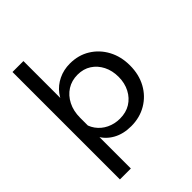

<svg xmlns="http://www.w3.org/2000/svg" viewBox="-258 -840 1155 1155"><g transform="rotate(-45 319.5 -263.0)"><path d="M159 194H66V-720H159V-344H138Q146 -393 175 -431Q204 -469 248.5 -490.5Q293 -512 346 -512Q418 -512 474 -477.5Q530 -443 562 -383.5Q594 -324 594 -248Q594 -171 561.5 -111.5Q529 -52 471.5 -18Q414 16 341 16Q274 16 225 -11.5Q176 -39 151 -86.5Q126 -134 131 -193L150 -212Q154 -169 178.5 -135Q203 -101 241.5 -82.5Q280 -64 325 -64Q377 -64 415 -87.5Q453 -111 475 -153Q497 -195 497 -248Q497 -301 476 -342.5Q455 -384 418 -408Q381 -432 331 -432Q281 -432 242.5 -407.5Q204 -383 181.5 -339Q159 -295 159 -237Z"/></g></svg>

Font: Wix Madefor Display Medium
Style: Regular
Weight: 500
Designer: Dalton Maag Ltd
Foundry: Dalton Maag Ltd
Version: Version 3.100